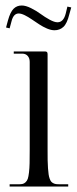

<svg xmlns="http://www.w3.org/2000/svg" viewBox="-20 -678 281 698"><path d="M2 0ZM232 -626Q223.8 -592.5 210.5 -580.2Q197.2 -568 178 -568Q165.8 -568 151 -574.2Q136.2 -580.5 122.5 -589.5Q108.8 -598.5 95.6 -607.5Q82.5 -616.5 69.8 -622.8Q57 -629 48 -629Q29 -629 22 -601L15 -575L2 -578L9 -604Q17.5 -634.5 29.4 -646.2Q41.2 -658 59 -658Q73.5 -658 92.6 -648.5Q111.8 -639 127.4 -627.5Q143 -616 160.4 -606.5Q177.8 -597 189 -597Q211 -597 219 -629L225 -654L239 -651ZM88 -134V-453Q88 -466.5 80.6 -474.8Q73.2 -483 61 -483H30V-491H143Q148.5 -491 150.8 -488.8Q153 -486.5 153 -481V-134Q153 -111.2 153.2 -95.8Q153.5 -80.2 154.5 -66.2Q155.5 -52.2 156.8 -43.9Q158 -35.5 160.6 -28.4Q163.2 -21.2 166.1 -17.8Q169 -14.2 174.1 -11.8Q179.2 -9.2 184.6 -8.6Q190 -8 198 -8H228V0H15V-8H44Q54.8 -8 61.1 -9.1Q67.5 -10.2 73 -15.5Q78.5 -20.8 81 -28Q83.5 -35.2 85.4 -51Q87.2 -66.8 87.6 -84.9Q88 -103 88 -134Z"/></svg>

Font: FogtwoNo5
Style: Regular
Weight: 400
Designer: gluk (gluksza@wp.pl)
Foundry: gluk (gluksza@wp.pl)
Version: Version 0.87